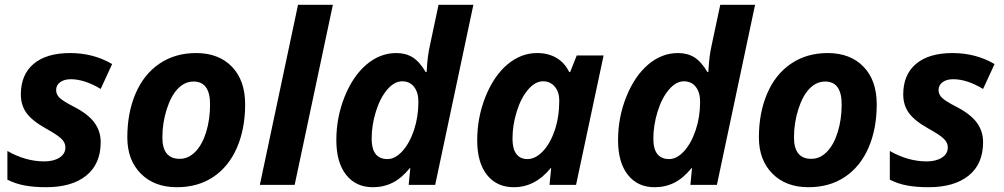

<svg xmlns="http://www.w3.org/2000/svg" viewBox="-20 -780 4236 810"><path d="M404.8 -180.2C404.8 -211.4 395.8 -239.1 377.9 -263.2C360 -287.3 331.1 -309.6 291 -330.1C262.4 -344.7 242.8 -356.9 232.4 -366.5C222 -376.1 216.8 -387.2 216.8 -399.9C216.8 -413.9 222.5 -425 233.9 -433.3C245.3 -441.7 260.3 -445.8 278.8 -445.8C317.2 -445.8 359.2 -432.1 404.8 -404.8L453.1 -509.8C400.4 -540.7 341.3 -556.2 275.9 -556.2C209.1 -556.2 157.8 -540.9 121.8 -510.5C85.9 -480.1 67.9 -437.2 67.9 -381.8C67.9 -351.9 75.7 -325.9 91.3 -304C106.9 -282 134.4 -259.9 173.8 -237.8C204.4 -220.9 225.7 -206.9 237.8 -195.8C249.8 -184.7 255.9 -172.2 255.9 -158.2C255.9 -140 247.6 -125.6 231 -115C214.4 -104.4 193 -99.1 167 -99.1C114.3 -99.1 62.3 -113.8 11.2 -143.1V-22C33.7 -10.6 57.9 -2.4 83.7 2.4C109.6 7.3 140 9.8 174.8 9.8C247.1 9.8 303.5 -6.6 344 -39.3C384.5 -72 404.8 -119 404.8 -180.2Z M1014.2 -339.8C1014.2 -407.2 995.6 -460.1 958.5 -498.5C921.4 -536.9 870.9 -556.2 807.1 -556.2C748.2 -556.2 696.8 -541.3 652.8 -511.5C608.9 -481.7 575.3 -439.7 552 -385.5C528.7 -331.3 517.1 -269.5 517.1 -200.2C517.1 -136.7 536.1 -85.9 574 -47.6C611.9 -9.4 662.6 9.8 726.1 9.8C785.6 9.8 837.1 -4.8 880.4 -33.9C923.7 -63.1 956.8 -104.2 979.7 -157.2C1002.7 -210.3 1014.2 -271.2 1014.2 -339.8ZM866.2 -339.8C866.2 -297.9 860.8 -259 849.9 -223.4C838.9 -187.7 823.7 -159.9 804.2 -139.9C784.7 -119.9 762.7 -109.9 738.3 -109.9C689.5 -109.9 665 -140 665 -200.2C665 -240.9 671.1 -280.4 683.3 -318.8C695.6 -357.3 711.3 -386.4 730.7 -406.2C750.1 -426.1 772 -436 796.4 -436C842.9 -436 866.2 -404 866.2 -339.8Z M1223.1 0 1384.3 -759.8H1237.3L1076.2 0Z M1614.7 -108.9C1570.1 -108.9 1547.9 -137.5 1547.9 -194.8C1547.9 -232.6 1553.8 -270.7 1565.7 -309.1C1577.6 -347.5 1593.5 -378.4 1613.5 -401.9C1633.5 -425.3 1654.6 -437 1676.8 -437C1697.9 -437 1714.6 -429.2 1726.8 -413.6C1739 -397.9 1745.1 -377.1 1745.1 -351.1C1745.1 -308.4 1738.9 -268.6 1726.6 -231.4C1714.2 -194.3 1697.8 -164.6 1677.5 -142.3C1657.1 -120 1636.2 -108.9 1614.7 -108.9ZM1553.2 9.8C1583.5 9.8 1611.2 3.4 1636.5 -9.3C1661.7 -22 1685.9 -42.5 1709 -70.8H1710.9L1704.1 0H1815.9L1977.1 -759.8H1830.1L1793 -585C1786.8 -557.3 1782.7 -525.6 1780.8 -489.7L1779.8 -476.1H1775.9C1758.6 -505.4 1740.3 -526 1720.9 -538.1C1701.6 -550.1 1678.5 -556.2 1651.9 -556.2C1606 -556.2 1564 -540 1525.9 -507.6C1487.8 -475.2 1457.1 -429.9 1433.8 -371.8C1410.6 -313.7 1398.9 -252.8 1398.9 -189C1398.9 -126.1 1412.7 -77.3 1440.2 -42.5C1467.7 -7.6 1505.4 9.8 1553.2 9.8Z M2205.1 -108.9C2184.9 -108.9 2169.4 -116 2158.4 -130.4C2147.5 -144.7 2142.1 -166.2 2142.1 -194.8C2142.1 -232.6 2148 -270.7 2159.9 -309.1C2171.8 -347.5 2187.7 -378.4 2207.8 -401.9C2227.8 -425.3 2248.9 -437 2271 -437C2291.5 -437 2308 -429.4 2320.6 -414.3C2333.1 -399.2 2339.4 -380 2339.4 -356.9C2339.4 -309.7 2333 -267.5 2320.3 -230.2C2307.6 -193 2290.9 -163.4 2270 -141.6C2249.2 -119.8 2227.5 -108.9 2205.1 -108.9ZM2147.5 9.8C2207.7 9.8 2259.6 -17.1 2303.2 -70.8H2305.2L2298.3 0H2410.2L2526.4 -545.9H2413.1L2385.3 -476.1H2381.3C2368.7 -502.1 2350.8 -522 2327.9 -535.6C2304.9 -549.3 2277.7 -556.2 2246.1 -556.2C2200.5 -556.2 2158.7 -540.1 2120.6 -508.1C2082.5 -476 2051.8 -430.7 2028.3 -372.3C2004.9 -313.9 1993.2 -252.4 1993.2 -188C1993.2 -125.5 2006.9 -76.9 2034.4 -42.2C2061.9 -7.6 2099.6 9.8 2147.5 9.8Z M2803.2 -108.9C2758.6 -108.9 2736.3 -137.5 2736.3 -194.8C2736.3 -232.6 2742.3 -270.7 2754.2 -309.1C2766 -347.5 2782 -378.4 2802 -401.9C2822 -425.3 2843.1 -437 2865.2 -437C2886.4 -437 2903.1 -429.2 2915.3 -413.6C2927.5 -397.9 2933.6 -377.1 2933.6 -351.1C2933.6 -308.4 2927.4 -268.6 2915 -231.4C2902.7 -194.3 2886.3 -164.6 2866 -142.3C2845.6 -120 2824.7 -108.9 2803.2 -108.9ZM2741.7 9.8C2772 9.8 2799.7 3.4 2825 -9.3C2850.2 -22 2874.3 -42.5 2897.5 -70.8H2899.4L2892.6 0H3004.4L3165.5 -759.8H3018.6L2981.4 -585C2975.3 -557.3 2971.2 -525.6 2969.2 -489.7L2968.3 -476.1H2964.4C2947.1 -505.4 2928.8 -526 2909.4 -538.1C2890.1 -550.1 2867 -556.2 2840.3 -556.2C2794.4 -556.2 2752.4 -540 2714.4 -507.6C2676.3 -475.2 2645.6 -429.9 2622.3 -371.8C2599 -313.7 2587.4 -252.8 2587.4 -189C2587.4 -126.1 2601.2 -77.3 2628.7 -42.5C2656.2 -7.6 2693.8 9.8 2741.7 9.8Z M3678.7 -339.8C3678.7 -407.2 3660.2 -460.1 3623 -498.5C3585.9 -536.9 3535.5 -556.2 3471.7 -556.2C3412.8 -556.2 3361.3 -541.3 3317.4 -511.5C3273.4 -481.7 3239.8 -439.7 3216.6 -385.5C3193.3 -331.3 3181.6 -269.5 3181.6 -200.2C3181.6 -136.7 3200.6 -85.9 3238.5 -47.6C3276.4 -9.4 3327.1 9.8 3390.6 9.8C3450.2 9.8 3501.6 -4.8 3544.9 -33.9C3588.2 -63.1 3621.3 -104.2 3644.3 -157.2C3667.2 -210.3 3678.7 -271.2 3678.7 -339.8ZM3530.8 -339.8C3530.8 -297.9 3525.3 -259 3514.4 -223.4C3503.5 -187.7 3488.3 -159.9 3468.8 -139.9C3449.2 -119.9 3427.2 -109.9 3402.8 -109.9C3354 -109.9 3329.6 -140 3329.6 -200.2C3329.6 -240.9 3335.7 -280.4 3347.9 -318.8C3360.1 -357.3 3375.9 -386.4 3395.3 -406.2C3414.6 -426.1 3436.5 -436 3460.9 -436C3507.5 -436 3530.8 -404 3530.8 -339.8Z M4127.4 -180.2C4127.4 -211.4 4118.5 -239.1 4100.6 -263.2C4082.7 -287.3 4053.7 -309.6 4013.7 -330.1C3985 -344.7 3965.5 -356.9 3955.1 -366.5C3944.7 -376.1 3939.5 -387.2 3939.5 -399.9C3939.5 -413.9 3945.1 -425 3956.5 -433.3C3967.9 -441.7 3982.9 -445.8 4001.5 -445.8C4039.9 -445.8 4081.9 -432.1 4127.4 -404.8L4175.8 -509.8C4123 -540.7 4064 -556.2 3998.5 -556.2C3931.8 -556.2 3880.5 -540.9 3844.5 -510.5C3808.5 -480.1 3790.5 -437.2 3790.5 -381.8C3790.5 -351.9 3798.3 -325.9 3814 -304C3829.6 -282 3857.1 -259.9 3896.5 -237.8C3927.1 -220.9 3948.4 -206.9 3960.4 -195.8C3972.5 -184.7 3978.5 -172.2 3978.5 -158.2C3978.5 -140 3970.2 -125.6 3953.6 -115C3937 -104.4 3915.7 -99.1 3889.6 -99.1C3836.9 -99.1 3785 -113.8 3733.9 -143.1V-22C3756.3 -10.6 3780.5 -2.4 3806.4 2.4C3832.3 7.3 3862.6 9.8 3897.5 9.8C3969.7 9.8 4026.1 -6.6 4066.7 -39.3C4107.2 -72 4127.4 -119 4127.4 -180.2Z"/></svg>

Font: OpenSans
Style: Bold Italic
Weight: 700
Italic angle: -12°
Foundry: Ascender Corporation
Version: Version 1.10; ttfautohint (v1.2) -l 8 -r 50 -G 200 -x 14 -D 